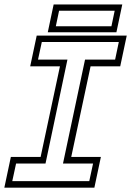

<svg xmlns="http://www.w3.org/2000/svg" viewBox="-37 -864 604 884"><path d="M-17 0 13 -141.5H150L239 -558.5H102L132 -700H546.5L516.5 -558.5H380L291 -141.5H427.5L397.5 0ZM19.5 -30H374L391.5 -111H253L354.5 -589.5H493L510 -670.5H155.5L138 -589.5H273.5L172.5 -111H37ZM183 -715.5 210 -843.5H526L499 -715.5ZM220 -743H476L491 -814.5H235Z"/></svg>

Font: Tourney Light
Style: Italic
Weight: 300
Italic angle: -12°
Version: Version 1.015